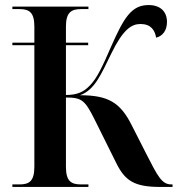

<svg xmlns="http://www.w3.org/2000/svg" viewBox="-20 -740 710 760"><path d="M29 0H330V-10H301C262 -10 241 -22 241 -80V-354C303 -354 316 -344 354 -268L440 -95C475 -24 512 0 615 0H663V-10H658C620 -10 604 -43 558 -133L501 -245C456 -335 407 -363 297 -363C356 -385 380 -446 420 -527C467 -624 501 -645 536 -645C577 -645 593 -621 598 -591C624 -597 641 -620 641 -653C641 -693 616 -720 568 -720C500 -720 470 -669 420 -556C387 -480 365 -432 337 -403C313 -377 287 -364 241 -364V-561H329V-571H241V-635C241 -692 263 -704 301 -704H330V-714H29V-704H57C95 -704 116 -692 116 -635V-571H29V-561H116V-80C116 -22 95 -10 57 -10H29Z"/></svg>

Font: Noto Serif Display SemiCondensed SemiBold
Style: Regular
Weight: 600
Width: 4
Designer: Monotype Design Team
Foundry: Monotype Imaging Inc.
Version: Version 2.009